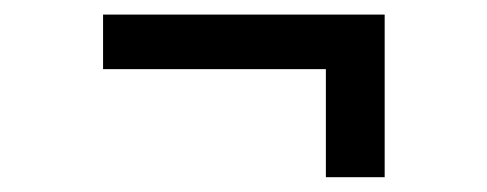

<svg xmlns="http://www.w3.org/2000/svg" viewBox="-20 -376 655 258"><path d="M496.9 -356.4V-137.9H417.9V-283.1H118.5V-356.4Z"/></svg>

Font: FiraCode Nerd Font
Style: Regular
Weight: 400
Designer: Carrois Corporate, Edenspiekermann AG, Nikita Prokopov
Foundry: Carrois Corporate, Edenspiekermann AG, Nikita Prokopov
Version: Version 6.002;Nerd Fonts 2.2.2